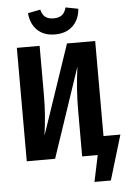

<svg xmlns="http://www.w3.org/2000/svg" viewBox="-67 -959 777 1167"><g transform="rotate(-5 321.5 -375.0)"><path d="M148 -896 224 -911Q232 -879 250.5 -865Q269 -851 301 -851Q332 -851 351 -865Q370 -879 378 -911L455 -896Q450 -831 409.5 -792Q369 -753 301 -753Q233 -753 193 -792Q153 -831 148 -896ZM643 -112 561 161H461L495 0H400V-281Q400 -412 419 -547L235 0H62V-692H201V-407Q201 -327 196.5 -269.5Q192 -212 183 -146L368 -692H540V-112Z"/></g></svg>

Font: Fira Sans Condensed SemiBold
Style: Regular
Weight: 600
Width: 3
Designer: bBox Type GmbH & Carrois Corporate GbR & Edenspiekermann AG
Foundry: bBox Type GmbH & Carrois Corporate GbR & Edenspiekermann AG
Version: Version 4.301